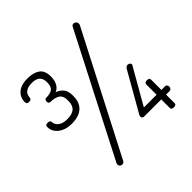

<svg xmlns="http://www.w3.org/2000/svg" viewBox="-201 -938 1131 1131"><g transform="rotate(-45 364.0 -372.5)"><path d="M150 -357Q110 -357 83.5 -370.5Q57 -384 44.5 -403.5Q32 -423 32 -443Q32 -455 36.5 -458.5Q41 -462 51 -462Q64 -462 68 -457.5Q72 -453 72 -446Q72 -436 79.5 -424Q87 -412 103.5 -403.5Q120 -395 150 -395Q189 -395 209 -412Q229 -429 229 -466V-475Q229 -509 208 -523Q187 -537 150 -537Q142 -537 138.5 -542.5Q135 -548 135 -554Q135 -561 138.5 -566.5Q142 -572 150 -572Q183 -572 200.5 -584.5Q218 -597 218 -633Q218 -664 202 -679Q186 -694 152 -694Q124 -694 109 -686Q94 -678 88 -666.5Q82 -655 82 -644Q82 -636 77.5 -631Q73 -626 63 -626Q50 -626 46 -630.5Q42 -635 42 -647Q42 -663 51 -682.5Q60 -702 84 -716.5Q108 -731 153 -731Q200 -731 229 -711Q258 -691 258 -641Q258 -608 245.5 -586Q233 -564 212 -556Q238 -547 254 -527.5Q270 -508 270 -475V-466Q270 -427 254 -402.5Q238 -378 211 -367.5Q184 -357 150 -357ZM188 23Q180 23 174 17.5Q168 12 168 4Q168 -3 170 -7L556 -758Q561 -768 573 -768Q580 -768 587.5 -761.5Q595 -755 595 -746Q595 -740 592 -734L208 10Q205 17 199.5 20Q194 23 188 23ZM641 0Q634 0 628 -3.5Q622 -7 622 -15V-86H478Q471 -86 467 -90.5Q463 -95 463 -102Q463 -105 465 -111L606 -358Q609 -364 614.5 -367.5Q620 -371 625 -371Q632 -371 639 -366.5Q646 -362 646 -354Q646 -351 643 -347L516 -125H622V-212Q622 -219 628 -222.5Q634 -226 641 -226Q650 -226 656 -222.5Q662 -219 662 -212V-125H693Q701 -125 705 -119Q709 -113 709 -105Q709 -98 704 -92Q699 -86 693 -86H662V-15Q662 -7 656 -3.5Q650 0 641 0Z"/></g></svg>

Font: Dosis ExtraLight Light
Style: Regular
Weight: 300
Version: Version 3.001; ttfautohint (v1.8.2)